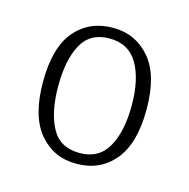

<svg xmlns="http://www.w3.org/2000/svg" viewBox="-63 -780 455 462"><g transform="rotate(15 165.0 -549.5)"><path d="M164 -380Q107 -380 71.5 -422.5Q36 -465 36 -550Q36 -636 71.5 -677.5Q107 -719 166 -719Q222 -719 258 -677Q294 -635 294 -550Q294 -465 258.5 -422.5Q223 -380 164 -380ZM165 -407Q213 -407 235 -446Q257 -485 257 -550Q257 -615 234.5 -653.5Q212 -692 164 -692Q116 -692 95 -653.5Q74 -615 74 -550Q74 -485 95 -446Q116 -407 165 -407Z"/></g></svg>

Font: Noto Serif Tamil SemiCondensed ExtraLight
Style: Regular
Weight: 200
Width: 4
Designer: Indian Type Foundry, Tom Grace, and the Monotype Design Team
Foundry: Monotype Imaging Inc.
Version: Version 2.004; ttfautohint (v1.8.4.7-5d5b)